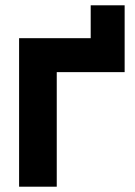

<svg xmlns="http://www.w3.org/2000/svg" viewBox="-20 -704 510 724"><path d="M52 0V-560H322V-684H450V-432H194V0Z"/></svg>

Font: Tektur SemiBold
Style: Regular
Weight: 600
Designer: Adam Jagosz
Foundry: Adam Jagosz
Version: Version 1.005;gftools[0.9.30]